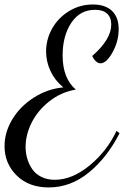

<svg xmlns="http://www.w3.org/2000/svg" viewBox="-20 -739 547 846"><path d="M398.9 -695.8Q332 -695.8 293.9 -638.2Q255.9 -580.6 255.9 -495.1Q255.9 -394 314 -344.2Q249.5 -333.5 198 -293Q146.5 -252.4 119.6 -199Q92.8 -145.5 92.8 -91.8Q92.8 -65.4 99.9 -41Q106.9 -16.6 121.3 5.1Q135.7 26.9 161.6 40Q187.5 53.2 221.2 53.2Q297.9 53.2 374.8 -10Q451.7 -73.2 493.2 -162.1L506.8 -151.9Q451.2 -43.5 370.8 21.7Q290.5 86.9 194.8 86.9Q106.9 86.9 53.5 34.2Q0 -18.6 0 -95.2Q0 -156.2 34.2 -213.1Q68.4 -270 128.4 -308.6Q188.5 -347.2 258.8 -354Q221.2 -385.3 202.1 -426.8Q183.1 -468.3 183.1 -512.2Q183.1 -564.9 209.2 -612.3Q235.4 -659.7 283.4 -689.5Q331.5 -719.2 389.2 -719.2Q444.3 -719.2 473.6 -690.9Q502.9 -662.6 502.9 -610.8Q502.9 -556.6 475.8 -508.3Q448.7 -460 422.9 -460Q412.1 -460 402.3 -469.2Q392.6 -478.5 386.2 -492.2Q470.2 -565.4 470.2 -630.9Q470.2 -662.1 451.9 -679Q433.6 -695.8 398.9 -695.8Z"/></svg>

Font: Dancing Script OT
Style: Regular
Weight: 400
Foundry: Pablo Impallari. www.impallari.com
Version: Version 1.000